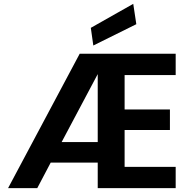

<svg xmlns="http://www.w3.org/2000/svg" viewBox="-20 -980 988 1000"><path d="M22 0 395 -700H895V-589H629V-410H865V-303H629V-111H895V0H489V-133H244L174 0ZM489 -594 301 -240H489ZM466 -743 453 -835 674 -960 690 -854Z"/></svg>

Font: DM Sans ExtraBold
Style: Regular
Weight: 800
Designer: Colophon Foundry, Jonny Pinhorn
Foundry: Colophon Foundry
Version: Version 4.004; ttfautohint (v1.8.4.7-5d5b)